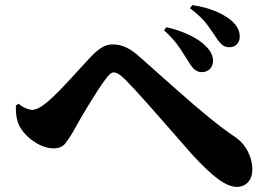

<svg xmlns="http://www.w3.org/2000/svg" viewBox="-20 -764 1040 748"><path d="M718 -518Q704 -541 680.5 -576.5Q657 -612 619 -646L628 -658Q674 -648 716 -628.5Q758 -609 783 -583Q810 -556 810 -527Q810 -509 798.5 -496Q787 -483 765 -483Q752 -483 740.5 -491.5Q729 -500 718 -518ZM822 -618Q809 -638 787 -668Q765 -698 720 -732L729 -744Q779 -737 816.5 -721.5Q854 -706 879 -686Q914 -657 914 -622Q914 -603 903 -591.5Q892 -580 873 -580Q857 -580 846 -589Q835 -598 822 -618ZM42 -353 52 -360Q66 -348 81.5 -342Q97 -336 105 -336Q116 -336 131 -343.5Q146 -351 166 -368Q186 -385 210.5 -410Q235 -435 259.5 -462Q284 -489 304.5 -511Q325 -533 335 -544Q356 -566 376 -578.5Q396 -591 419 -591Q448 -591 474 -578Q500 -565 528 -539Q600 -475 667 -415.5Q734 -356 792 -308.5Q850 -261 892 -233Q926 -211 944.5 -176Q963 -141 963 -103Q963 -73 946.5 -54.5Q930 -36 903 -36Q871 -36 829.5 -66.5Q788 -97 725 -166Q708 -186 681 -216.5Q654 -247 623 -282.5Q592 -318 562 -352Q532 -386 507 -413Q482 -440 468 -454Q453 -469 442 -475.5Q431 -482 423 -482Q416 -482 408.5 -475.5Q401 -469 390 -454Q378 -438 361 -412Q344 -386 326 -356.5Q308 -327 292 -299.5Q276 -272 266 -253Q251 -227 235.5 -206.5Q220 -186 189 -186Q155 -186 118.5 -208.5Q82 -231 61 -264Q50 -281 45.5 -302.5Q41 -324 42 -353Z"/></svg>

Font: Early Summer Mincho Heavy
Style: Regular
Weight: 900
Designer: GuiWonder
Version: Version 1.002